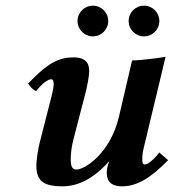

<svg xmlns="http://www.w3.org/2000/svg" viewBox="-20 -646 612 676"><path d="M433 -572C433 -542 457 -518 487 -518C517 -518 541 -542 541 -572C541 -602 517 -626 487 -626C457 -626 433 -602 433 -572ZM253 -572C253 -542 277 -518 307 -518C337 -518 361 -542 361 -572C361 -602 337 -626 307 -626C277 -626 253 -602 253 -572ZM280 -315C287.8 -345.1 294 -378 294 -395C294 -413 291 -444 239 -444C187 -444 148.5 -424.5 79 -352C86 -340.3 94.7 -331.3 107 -325C129 -353 149 -367 161 -367C165 -367 169 -362 169 -351C169 -342 166.9 -328 162 -309L119 -141C114.6 -123.8 108 -82 108 -64C108 -12 129 10 200 10C252 10 307 -14 365 -79C356 -57 356 -43 356 -39C356 -21 359 10 410 10C462 10 510 -19 572 -82L541 -109C520 -82 500 -67 489 -67C484 -67 481 -71 481 -83C481 -92 481 -106 486 -125L563 -446C531 -440 464 -433 445 -433L399 -236C368.5 -105.1 278 -49 249 -49C233 -49 229 -62 229 -88C229 -104 232.3 -131.2 238 -153Z"/></svg>

Font: Linux Libertine O
Style: Bold Italic
Weight: 700
Italic angle: -11.5°
Designer: Philipp H. Poll
Foundry: Philipp H. Poll
Version: Version 4.1.0